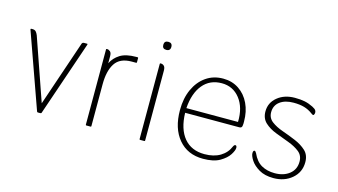

<svg xmlns="http://www.w3.org/2000/svg" viewBox="-62 -663 1535 873"><g transform="rotate(15 705.5 -226.5)"><path d="M156 -45 260 -351Q262 -360 271 -360H285Q289 -360 287 -355L167 -4Q166 0 161 0H150Q146 0 145 -4L20 -355Q18 -360 24 -360H28Q39 -360 44.5 -354Q50 -348 54 -338Z M401 -332V-299Q414 -326 441 -343Q468 -360 517 -360H523Q526 -360 526 -357V-337Q526 -334 523 -334H502Q447 -334 424 -298.5Q401 -263 401 -200V-3Q401 0 398 0H378Q375 0 375 -3V-357Q375 -360 378 -360H380Q387 -360 394 -354Q401 -348 401 -332Z M621 -445Q621 -464 640 -464Q659 -464 659 -445Q659 -426 640 -426Q621 -426 621 -445ZM628 -3V-357Q628 -360 631 -360H633Q641 -360 647.5 -354Q654 -348 654 -332V-3Q654 0 651 0H631Q628 0 628 -3Z M1052 -172H797Q799 -96 833.5 -54.5Q868 -13 930 -13Q974 -13 1004 -31Q1034 -49 1047 -81Q1051 -89 1056 -89Q1060 -89 1061.5 -85.5Q1063 -82 1063 -78Q1063 -66 1050 -45.5Q1037 -25 1008 -8Q979 9 929 9Q856 9 813.5 -41.5Q771 -92 771 -178Q771 -234 790.5 -276.5Q810 -319 844.5 -343Q879 -367 925 -367Q967 -367 999 -345.5Q1031 -324 1048.5 -287Q1066 -250 1066 -203Q1066 -196 1066 -193Q1066 -190 1065 -183Q1064 -172 1052 -172ZM797 -194H1040Q1042 -262 1009.5 -303.5Q977 -345 924 -345Q868 -345 835 -305Q802 -265 797 -194Z M1368 -324 1367 -319Q1365 -313 1362 -313Q1357 -313 1352 -318Q1333 -332 1312 -338Q1291 -344 1262 -344Q1222 -344 1198 -326Q1174 -308 1174 -276Q1174 -249 1195 -233Q1216 -217 1247.5 -206Q1279 -195 1310 -182Q1341 -169 1362 -149.5Q1383 -130 1383 -96Q1383 -49 1348 -19Q1313 11 1261 11Q1220 11 1193 -5Q1166 -21 1153 -41Q1140 -61 1140 -74Q1140 -87 1147 -87Q1151 -87 1156 -78Q1172 -42 1198.5 -27Q1225 -12 1261 -12Q1303 -12 1330 -33.5Q1357 -55 1357 -92Q1357 -121 1336 -137.5Q1315 -154 1284 -165.5Q1253 -177 1221.5 -189Q1190 -201 1169 -220.5Q1148 -240 1148 -273Q1148 -314 1180.5 -340.5Q1213 -367 1262 -367Q1289 -367 1308.5 -363Q1328 -359 1348 -349Q1362 -342 1365.5 -335.5Q1369 -329 1368 -324Z"/></g></svg>

Font: Zain ExtraLight
Style: Regular
Weight: 200
Designer: Zain,Boutros
Foundry: Mobile Telecommunications Company (Zain), 2024
Version: Version 1.51; ttfautohint (v1.8.4)